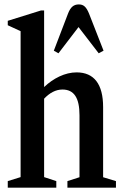

<svg xmlns="http://www.w3.org/2000/svg" viewBox="-20 -870 571 890"><path d="M251 -623 344 -744.5 437.5 -623 460 -635 392.5 -807.5C380 -837.5 368 -849.5 345.5 -849.5C321.5 -849.5 307 -837 295.5 -807.5L229.5 -635ZM16 0H241V-30.5L184.5 -49V-412.5C209.5 -439 238 -455 269.5 -455C323 -455 348.5 -416.5 348.5 -336V-48.5L292.5 -30.5V0H517.5V-30.5L458 -48.5V-373.5C458 -480 416 -534.5 335 -534.5C281.5 -534.5 227 -507 184.5 -466.5V-821.5H170L16 -773.5V-753L75.5 -725.5V-49L16 -30.5Z"/></svg>

Font: Libre Caslon Condensed SemiBold
Style: Regular
Weight: 600
Designer: Pablo Impallari, Rodrigo Fuenzalida, Katja Schimmel, Ertekin Erdin
Foundry: Pablo Impallari, Rodrigo Fuenzalida
Version: Version 2.000;gftools[0.9.33]